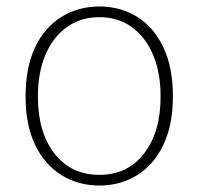

<svg xmlns="http://www.w3.org/2000/svg" viewBox="-20 -560 613 593"><path d="M287 13Q222 13 170 -19Q118 -51 88.5 -112.5Q59 -174 59 -262Q59 -352 88.5 -414Q118 -476 170 -508Q222 -540 287 -540Q352 -540 403.5 -508Q455 -476 484.5 -414Q514 -352 514 -262Q514 -174 484.5 -112.5Q455 -51 403.5 -19Q352 13 287 13ZM287 -20Q374 -20 425 -86Q476 -152 476 -262Q476 -335 453 -390Q430 -445 387.5 -476Q345 -507 287 -507Q229 -507 186 -476Q143 -445 120 -390Q97 -335 97 -262Q97 -152 148 -86Q199 -20 287 -20Z"/></svg>

Font: Noto Sans TC
Style: Regular
Weight: 100
Designer: Ryoko NISHIZUKA 西塚涼子 (kana, bopomofo & ideographs); Paul D. Hunt (Latin, Greek & Cyrillic); Sandoll Communications 산돌커뮤니
Foundry: Adobe
Version: Version 2.004;hotconv 1.0.118;makeotfexe 2.5.65603